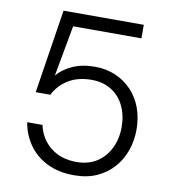

<svg xmlns="http://www.w3.org/2000/svg" viewBox="-80 -771 771 853"><g transform="rotate(10 305.0 -344.0)"><path d="M310 12Q240 12 188 -14Q136 -40 105 -84.5Q74 -129 65 -184H134Q147 -123 193.5 -85.5Q240 -48 311 -48Q365 -48 403 -73Q441 -98 461.5 -140.5Q482 -183 482 -235Q482 -289 461.5 -331Q441 -373 403 -396Q365 -419 315 -419Q253 -419 210 -392.5Q167 -366 145 -322H79L138 -700H500V-639H192L150 -409Q175 -440 218.5 -459.5Q262 -479 320 -479Q370 -479 412 -461Q454 -443 485 -410.5Q516 -378 532.5 -333.5Q549 -289 549 -235Q549 -186 533.5 -141.5Q518 -97 487.5 -62.5Q457 -28 413 -8Q369 12 310 12Z"/></g></svg>

Font: DM Sans 18pt Light
Style: Regular
Weight: 300
Designer: Colophon Foundry, Jonny Pinhorn
Foundry: Colophon Foundry
Version: Version 4.004;gftools[0.9.30]